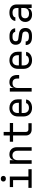

<svg xmlns="http://www.w3.org/2000/svg" viewBox="1983 -2800 827 4833"><g transform="rotate(-90 2396.5 -383.5)"><path d="M314 -648.9Q281.2 -648.9 262.7 -666Q243.7 -683.1 243.7 -711.9Q243.7 -741.7 262.7 -759.3Q281.7 -776.9 314 -776.9Q347.2 -776.9 366.2 -759.3Q385.3 -741.7 385.3 -711.9Q385.3 -683.1 366.2 -666Q347.2 -648.9 314 -648.9ZM84.5 0V-82H279.3V-467.8H104.5V-549.8H369.1V-82H554.2V0Z M690.4 0V-549.8H780.8V-444.8H781.7Q788.6 -500 826.7 -530Q864.7 -560.1 927.2 -560.1Q1010.3 -560.1 1059.1 -509Q1107.9 -458 1107.9 -370.1V0H1018.1V-354Q1018.1 -417 986.6 -450.4Q955.1 -483.9 901.4 -483.9Q845.7 -483.9 813.2 -449Q780.8 -414.1 780.8 -350.1V0Z M1552.2 0Q1484.9 0 1443.8 -39.6Q1402.8 -79.1 1402.8 -145V-467.8H1244.6V-549.8H1402.8V-705.1H1492.7V-549.8H1717.3V-467.8H1492.7V-145Q1492.7 -117.2 1509 -99.6Q1525.4 -82 1552.2 -82H1712.4V0Z M2096.7 9.8Q1999.5 9.8 1940.2 -48.6Q1880.9 -106.9 1880.9 -210V-339.8Q1880.9 -442.9 1940.4 -501.5Q2000 -560.1 2096.7 -560.1Q2161.1 -560.1 2209.7 -533.9Q2258.3 -507.8 2285.4 -460.9Q2312.5 -414.1 2312.5 -350.1V-252H1968.8V-200.2Q1968.8 -139.2 2003.9 -103.5Q2039.1 -67.9 2096.7 -67.9Q2146 -67.9 2178.7 -87.4Q2211.4 -106.9 2218.3 -140.1H2308.6Q2299.8 -71.3 2241.5 -30.8Q2183.1 9.8 2096.7 9.8ZM1968.8 -321.8H2224.6V-350.1Q2224.6 -415 2190.9 -450.4Q2157.2 -485.8 2096.7 -485.8Q2035.6 -485.8 2002.2 -450.4Q1968.8 -415 1968.8 -350.1Z M2507.8 0V-549.8H2598.1V-444.8H2600.1Q2606.9 -498 2645 -529.1Q2683.1 -560.1 2746.6 -560.1Q2832.5 -560.1 2878.9 -508.5Q2925.3 -457 2925.3 -361.8V-314.9H2835.4V-361.8Q2835.4 -481.9 2718.8 -481.9Q2660.2 -481.9 2629.2 -448Q2598.1 -414.1 2598.1 -350.1V0Z M3294.9 9.8Q3197.8 9.8 3138.4 -48.6Q3079.1 -106.9 3079.1 -210V-339.8Q3079.1 -442.9 3138.7 -501.5Q3198.2 -560.1 3294.9 -560.1Q3359.4 -560.1 3408 -533.9Q3456.5 -507.8 3483.6 -460.9Q3510.7 -414.1 3510.7 -350.1V-252H3167V-200.2Q3167 -139.2 3202.1 -103.5Q3237.3 -67.9 3294.9 -67.9Q3344.2 -67.9 3377 -87.4Q3409.7 -106.9 3416.5 -140.1H3506.8Q3498 -71.3 3439.7 -30.8Q3381.3 9.8 3294.9 9.8ZM3167 -321.8H3422.9V-350.1Q3422.9 -415 3389.2 -450.4Q3355.5 -485.8 3294.9 -485.8Q3233.9 -485.8 3200.4 -450.4Q3167 -415 3167 -350.1Z M3872.1 7.8Q3780.3 7.8 3729.7 -33.7Q3679.2 -75.2 3679.2 -150.9H3769Q3769 -112.8 3796.1 -91.3Q3823.2 -69.8 3872.1 -69.8H3915.5Q3965.3 -69.8 3992.9 -91.8Q4020.5 -113.8 4020.5 -153.8Q4020.5 -224.6 3955.6 -233.9L3804.2 -255.9Q3748 -263.7 3717 -302.2Q3686 -340.8 3686 -403.8Q3686 -475.6 3735.6 -516.8Q3785.2 -558.1 3872.1 -558.1H3915.5Q3995.6 -558.1 4046.1 -518.6Q4096.7 -479 4100.6 -415H4009.8Q4007.8 -443.8 3982.2 -462.9Q3956.5 -481.9 3915.5 -481.9H3872.1Q3826.2 -481.9 3800.3 -460.9Q3774.4 -439.9 3774.4 -403.8Q3774.4 -345.7 3827.1 -337.9L3968.8 -317.9Q4108.9 -297.9 4108.9 -153.8Q4108.9 -76.7 4058.3 -34.4Q4007.8 7.8 3915.5 7.8Z M4445.3 9.8Q4360.4 9.8 4310.3 -37.6Q4260.3 -85 4260.3 -162.1Q4260.3 -212.9 4283.2 -251Q4306.2 -289.1 4347.2 -310.5Q4388.2 -332 4441.4 -332H4610.8V-375Q4610.8 -481.9 4493.7 -481.9Q4442.4 -481.9 4410.4 -462.9Q4378.4 -443.8 4376.5 -410.2H4286.1Q4291 -475.1 4346.7 -517.6Q4402.3 -560.1 4493.7 -560.1Q4593.8 -560.1 4647.2 -512Q4700.7 -463.9 4700.7 -377.9V0H4611.8V-100.1H4609.9Q4602.1 -49.3 4558.8 -19.8Q4515.6 9.8 4445.3 9.8ZM4467.3 -65.9Q4532.7 -65.9 4571.8 -97.9Q4610.8 -129.9 4610.8 -185.1V-262.2H4451.2Q4407.2 -262.2 4379.9 -235.6Q4352.5 -209 4352.5 -165Q4352.5 -119.1 4382.8 -92.5Q4413.1 -65.9 4467.3 -65.9Z"/></g></svg>

Font: UDEV Gothic 35
Style: Regular
Weight: 400
Version: v2.1.0; ttfautohint (v1.8.4.7-5d5b-dirty) -l 6 -r 45 -G 200 